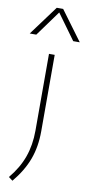

<svg xmlns="http://www.w3.org/2000/svg" viewBox="-146 -855 521 1126"><g transform="rotate(10 115.0 -292.0)"><path d="M16 230 -8 212Q47 146 72.5 74.5Q98 3 98 -83V-540H132V-85Q132 8 104 83Q76 158 16 230ZM-34 -638 96 -814H134L264 -638H225L115 -789.5L5 -638Z"/></g></svg>

Font: Encode Sans Expanded Thin
Style: Regular
Weight: 100
Width: 7
Designer: Multiple Designers
Foundry: Impallari Type
Version: Version 3.000; ttfautohint (v1.8.3) -l 8 -r 50 -G 200 -x 14 